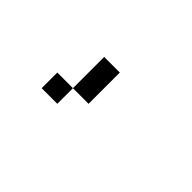

<svg xmlns="http://www.w3.org/2000/svg" viewBox="-22 -240 543 543"><g transform="rotate(45 250.0 32.0)"><path d="M125 62.5H187.5V125H125ZM187.5 -62.5H250V62.5H187.5Z"/></g></svg>

Font: Pixel Operator Mono
Style: Regular
Weight: 400
Monospace: yes
Designer: Jayvee Enaguas (HarvettFox96)
Version: 2016.04.25